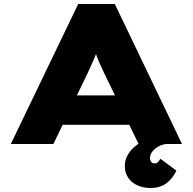

<svg xmlns="http://www.w3.org/2000/svg" viewBox="-20 -720 964 960"><path d="M34 0 371 -700H554L890 0H673L501 -354Q489 -380 479.5 -400.5Q470 -421 463.5 -440Q457 -459 451 -477.5Q445 -496 440 -516H481Q476 -495 469.5 -475.5Q463 -456 455 -437Q447 -418 438 -398Q429 -378 418 -354L247 0ZM197 -96 262 -243H665L699 -96ZM733 220Q696 220 666.5 206.5Q637 193 620.5 168Q604 143 604 110Q604 84 616 60Q628 36 651 15.5Q674 -5 706.5 -21.5Q739 -38 779 -49L810 0Q788 3 769.5 14Q751 25 740.5 39.5Q730 54 730 70Q730 81 735.5 89Q741 97 752 97Q762 97 768.5 91.5Q775 86 782 74L862 133Q844 172 812.5 196Q781 220 733 220Z"/></svg>

Font: Lexend Tera Black
Style: Regular
Weight: 900
Version: Version 1.007